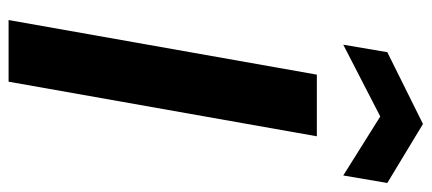

<svg xmlns="http://www.w3.org/2000/svg" viewBox="-292 -688 981 436"><g transform="rotate(90 198.0 -470.5)"><path d="M26 0 150 -700H290L166 0ZM82 -760 99 -860 262 -941 396 -860 379 -760 245 -844Z"/></g></svg>

Font: DM Sans 11pt ExtraBold
Style: Italic
Weight: 800
Italic angle: -10°
Version: Version 4.004;gftools[0.9.30]